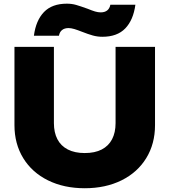

<svg xmlns="http://www.w3.org/2000/svg" viewBox="-20 -1004 920 1041"><path d="M439.4 -174.2Q494.5 -174.2 531.7 -193.5Q568.9 -212.9 587.7 -249.2Q606.6 -285.5 606.6 -336.3V-750H820.5V-325.4Q820.5 -224.2 772.9 -146.6Q725.3 -69 638.8 -26.2Q552.2 16.6 439.4 16.6Q326.6 16.6 240.1 -26.2Q153.6 -69 106 -146.6Q58.4 -224.2 58.4 -325.4V-750H272.3V-336.3Q272.3 -285.5 291.2 -249.2Q310 -212.9 347.7 -193.5Q385.4 -174.2 439.4 -174.2ZM342.4 -984.1Q369.1 -984.1 392.5 -977.4Q415.8 -970.7 454.8 -956.6Q479.2 -946.6 495.5 -941.7Q511.9 -936.9 526.2 -936.9Q547.9 -936.9 561.3 -947.5Q574.6 -958 578.3 -978.5H714.1Q702.9 -895.2 659.1 -849.9Q615.3 -804.6 535.4 -804.6Q508.1 -804.6 483.5 -811.5Q458.8 -818.3 422.8 -832.4Q401 -841.1 383.2 -846.5Q365.3 -851.8 351.6 -851.8Q329.9 -851.8 316.6 -841.2Q303.2 -830.7 299.6 -810.2H163.8Q174.7 -893.4 218.5 -938.8Q262.3 -984.1 342.4 -984.1Z"/></svg>

Font: Unbounded Variable
Style: Regular
Weight: 400
Designer: Luke Prowse, Jean-Baptiste Morizot, Fátima Lázaro, Florian Runge
Foundry: NaN
Version: Version 1.600;FEAKit 1.0